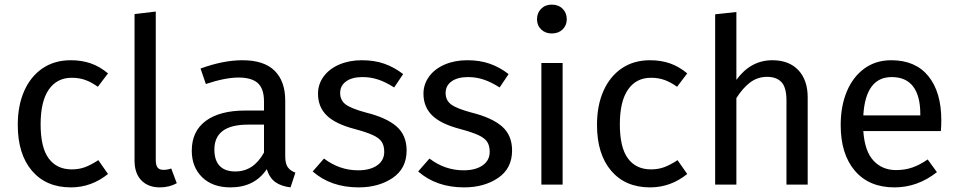

<svg xmlns="http://www.w3.org/2000/svg" viewBox="-20 -800 4150 832"><path d="M448 -482 404 -424Q376 -444 349.5 -453.5Q323 -463 291 -463Q227 -463 191.5 -412Q156 -361 156 -261Q156 -161 191 -113.5Q226 -66 291 -66Q322 -66 348 -75.5Q374 -85 406 -106L448 -46Q376 12 287 12Q180 12 118.5 -60Q57 -132 57 -259Q57 -343 85 -406Q113 -469 164.5 -504Q216 -539 287 -539Q334 -539 373 -525.5Q412 -512 448 -482Z M563 -104V-739L655 -750V-106Q655 -85 662.5 -74.5Q670 -64 688 -64Q707 -64 722 -70L746 -6Q713 12 673 12Q622 12 592.5 -18.5Q563 -49 563 -104Z M1260 -52 1239 12Q1198 7 1173 -11Q1148 -29 1136 -67Q1083 12 979 12Q901 12 856 -32Q811 -76 811 -147Q811 -231 871.5 -276Q932 -321 1043 -321H1124V-360Q1124 -416 1097 -440Q1070 -464 1014 -464Q956 -464 872 -436L849 -503Q947 -539 1031 -539Q1124 -539 1170 -493.5Q1216 -448 1216 -364V-123Q1216 -91 1227 -75.5Q1238 -60 1260 -52ZM1124 -139V-260H1055Q909 -260 909 -152Q909 -105 932 -81Q955 -57 1000 -57Q1079 -57 1124 -139Z M1727 -479 1688 -421Q1652 -444 1619.5 -455Q1587 -466 1551 -466Q1506 -466 1480 -447.5Q1454 -429 1454 -397Q1454 -365 1478.5 -347Q1503 -329 1567 -312Q1655 -290 1698.5 -252Q1742 -214 1742 -148Q1742 -70 1681.5 -29Q1621 12 1534 12Q1414 12 1335 -57L1384 -113Q1451 -62 1532 -62Q1584 -62 1614.5 -83.5Q1645 -105 1645 -142Q1645 -169 1634 -185.5Q1623 -202 1596 -214.5Q1569 -227 1517 -241Q1433 -263 1395.5 -300Q1358 -337 1358 -394Q1358 -435 1382.5 -468.5Q1407 -502 1450.5 -520.5Q1494 -539 1548 -539Q1602 -539 1645 -524Q1688 -509 1727 -479Z M2184 -479 2145 -421Q2109 -444 2076.5 -455Q2044 -466 2008 -466Q1963 -466 1937 -447.5Q1911 -429 1911 -397Q1911 -365 1935.5 -347Q1960 -329 2024 -312Q2112 -290 2155.5 -252Q2199 -214 2199 -148Q2199 -70 2138.5 -29Q2078 12 1991 12Q1871 12 1792 -57L1841 -113Q1908 -62 1989 -62Q2041 -62 2071.5 -83.5Q2102 -105 2102 -142Q2102 -169 2091 -185.5Q2080 -202 2053 -214.5Q2026 -227 1974 -241Q1890 -263 1852.5 -300Q1815 -337 1815 -394Q1815 -435 1839.5 -468.5Q1864 -502 1907.5 -520.5Q1951 -539 2005 -539Q2059 -539 2102 -524Q2145 -509 2184 -479Z M2418 0H2326V-527H2418ZM2436 -717Q2436 -690 2418 -672.5Q2400 -655 2371 -655Q2343 -655 2325 -672.5Q2307 -690 2307 -717Q2307 -744 2325 -762Q2343 -780 2371 -780Q2400 -780 2418 -762Q2436 -744 2436 -717Z M2958 -482 2914 -424Q2886 -444 2859.5 -453.5Q2833 -463 2801 -463Q2737 -463 2701.5 -412Q2666 -361 2666 -261Q2666 -161 2701 -113.5Q2736 -66 2801 -66Q2832 -66 2858 -75.5Q2884 -85 2916 -106L2958 -46Q2886 12 2797 12Q2690 12 2628.5 -60Q2567 -132 2567 -259Q2567 -343 2595 -406Q2623 -469 2674.5 -504Q2726 -539 2797 -539Q2844 -539 2883 -525.5Q2922 -512 2958 -482Z M3480 -378V0H3388V-365Q3388 -421 3366.5 -444Q3345 -467 3304 -467Q3263 -467 3231 -443Q3199 -419 3171 -375V0H3079V-738L3171 -748V-454Q3233 -539 3327 -539Q3399 -539 3439.5 -496Q3480 -453 3480 -378Z M4057 -232H3721Q3727 -145 3765 -104Q3803 -63 3863 -63Q3901 -63 3933 -74Q3965 -85 4000 -109L4040 -54Q3956 12 3856 12Q3746 12 3684.5 -60Q3623 -132 3623 -258Q3623 -340 3649.5 -403.5Q3676 -467 3725.5 -503Q3775 -539 3842 -539Q3947 -539 4003 -470Q4059 -401 4059 -279Q4059 -256 4057 -232ZM3968 -306Q3968 -384 3937 -425Q3906 -466 3844 -466Q3731 -466 3721 -300H3968Z"/></svg>

Font: FiraGOUPP
Style: Medium
Weight: 400
Designer: bBox Type
Foundry: bBox Type GmbH
Version: Version 1.001